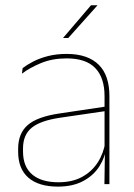

<svg xmlns="http://www.w3.org/2000/svg" viewBox="-20 -700 509 730"><path d="M377 0 379 -128 377.5 -131.5V-292V-334.5Q377.5 -404.5 342.2 -441.2Q307 -478 233.5 -478Q179 -478 136 -460.2Q93 -442.5 63.5 -420L66 -441Q81.5 -453 105.2 -465.5Q129 -478 161.2 -486.5Q193.5 -495 233.5 -495Q275 -495 305.5 -484.2Q336 -473.5 356.2 -453Q376.5 -432.5 386.2 -402.8Q396 -373 396 -335V0ZM200 9.5Q127.5 9.5 88.2 -24.2Q49 -58 49 -123V-134.5Q49 -192.5 85 -224.2Q121 -256 205.5 -268.5L386.5 -295.5L387 -278.5L209 -252.5Q134 -241.5 100.8 -214.5Q67.5 -187.5 67.5 -135.5V-124Q67.5 -66.5 102.2 -36.8Q137 -7 202.5 -7Q254.5 -7 291.8 -27.2Q329 -47.5 351.5 -82.2Q374 -117 380.5 -160.5L390 -142H384Q380 -102.5 358 -67.8Q336 -33 296.5 -11.8Q257 9.5 200 9.5ZM326 -680H350V-679L239.5 -555.5H220V-556Z"/></svg>

Font: Anek Gurmukhi Medium Thin
Style: Regular
Weight: 250
Version: Version 1.003